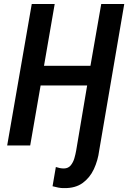

<svg xmlns="http://www.w3.org/2000/svg" viewBox="-20 -731 644 965"><path d="M139.6 -710.9H254.9L201.2 -400.4H434.6L488.8 -710.9H604.5L478.5 25.9Q472.2 75.2 451.9 118.9Q431.6 162.6 395 189Q358.4 215.3 302.7 214.4Q287.6 214.8 273.4 211.9Q259.3 209 244.1 205.1L260.7 108.4Q270.5 111.8 280.8 113.8Q291 115.7 301.8 115.7Q323.2 115.2 335.7 99.9Q348.1 84.5 354 63.7Q359.9 43 362.8 25.9L418 -301.3H184.1L131.8 0H16.1Z"/></svg>

Font: Roboto Condensed Medium
Style: Italic
Weight: 500
Italic angle: -12°
Designer: Christian Robertson
Foundry: Google
Version: Version 3.0; 2020